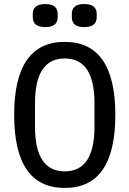

<svg xmlns="http://www.w3.org/2000/svg" viewBox="-20 -917 640 949"><path d="M204 -783Q142 -783 142 -832V-848Q142 -897 204 -897Q265 -897 265 -848V-832Q265 -783 204 -783ZM396 -783Q335 -783 335 -832V-848Q335 -897 396 -897Q458 -897 458 -848V-832Q458 -783 396 -783ZM550 -349Q550 12 300 12Q50 12 50 -349Q50 -710 300 -710Q550 -710 550 -349ZM447 -291V-407Q447 -628 300 -628Q153 -628 153 -407V-291Q153 -70 300 -70Q447 -70 447 -291Z"/></svg>

Font: IBM Plex Mono Text
Style: Regular
Weight: 450
Designer: Mike Abbink, Paul van der Laan, Pieter van Rosmalen
Foundry: Bold Monday
Version: Version 2.000